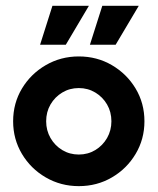

<svg xmlns="http://www.w3.org/2000/svg" viewBox="-20 -624 540 658"><path d="M250 13.9Q188.2 13.9 136.8 -16Q85.4 -45.8 55.2 -96.5Q25 -147.2 25 -208.3Q25 -270.1 55.2 -320.5Q85.4 -370.8 136.8 -400.7Q188.2 -430.6 250 -430.6Q312.5 -430.6 363.5 -400.7Q414.6 -370.8 444.8 -320.5Q475 -270.1 475 -208.3Q475 -147.2 444.8 -96.5Q414.6 -45.8 363.5 -16Q312.5 13.9 250 13.9ZM250 -94.4Q281.2 -94.4 306.6 -109.7Q331.9 -125 346.9 -151Q361.8 -177.1 361.8 -208.3Q361.8 -240.3 346.9 -266Q331.9 -291.7 306.6 -306.9Q281.2 -322.2 250 -322.2Q218.8 -322.2 193.4 -306.9Q168.1 -291.7 153.1 -266Q138.2 -240.3 138.2 -208.3Q138.2 -177.1 153.1 -151Q168.1 -125 193.4 -109.7Q218.8 -94.4 250 -94.4ZM288.2 -470.8 330.6 -604.2H455.6L376.4 -470.8ZM117.4 -470.8 159.7 -604.2H284.7L205.6 -470.8Z"/></svg>

Font: co2trust
Style: Bold
Weight: 700
Designer: Kristian Moeller
Foundry: Dicotype
Version: Version 1.000